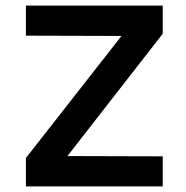

<svg xmlns="http://www.w3.org/2000/svg" viewBox="-20 -669 669 689"><path d="M73 0V-102L416 -540L73 -541V-649H564V-548L222 -109L564 -108V0Z"/></svg>

Font: Karmilla
Style: Bold
Weight: 700
Designer: Jonathan Pinhorn
Version: Version 1.000